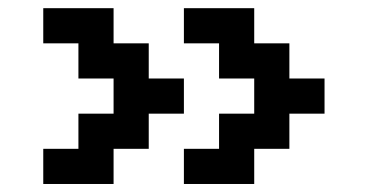

<svg xmlns="http://www.w3.org/2000/svg" viewBox="-20 -541 908 474"><path d="M86.8 -173.6H173.6V-260.4H260.4V-347.2H173.6V-434H86.8V-520.8H260.4V-434H347.2V-347.2H434V-260.4H347.2V-173.6H260.4V-86.8H86.8ZM434 -173.6H520.8V-260.4H607.6V-347.2H520.8V-434H434V-520.8H607.6V-434H694.4V-347.2H781.2V-260.4H694.4V-173.6H607.6V-86.8H434Z"/></svg>

Font: 8-bit Operator+ 8
Style: Bold
Weight: 700
Designer: GrandChaos9000
Version: Version 1.3.0 - August 1, 2014